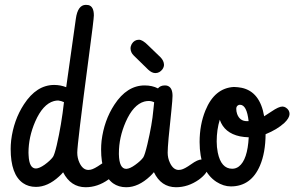

<svg xmlns="http://www.w3.org/2000/svg" viewBox="-20 -768 1211 790"><path d="M23.9 -155.3Q23.9 -171.9 25.9 -190.4Q36.1 -273.9 78.6 -338.9Q130.4 -418.5 203.1 -418.5Q228.5 -418.5 252.4 -409.2L292 -690.4Q299.8 -747.6 333 -748Q338.4 -748 343.8 -747.1Q366.2 -741.7 366.2 -704.6Q366.2 -689.5 345.2 -532.7Q297.9 -175.8 297.9 -140.1Q297.9 -117.7 307.1 -98.1Q320.8 -68.8 343.8 -68.8Q348.1 -68.8 353 -69.8Q367.7 -72.8 395.5 -92.3Q422.9 -111.8 439 -111.8Q445.8 -111.8 451.7 -106.9Q463.4 -97.2 463.4 -82Q461.4 -56.6 425.3 -28.8Q381.3 2.4 332 2.4Q271 2 239.7 -59.1Q232.4 -50.3 223.1 -42Q176.3 1 127.9 1Q97.2 1 74.7 -14.6Q23.9 -49.8 23.9 -155.3ZM197.8 -122.1Q204.1 -131.3 213.4 -170.4Q232.9 -254.9 243.2 -347.7Q231.9 -353 219.7 -354.5Q210.9 -354.5 201.7 -352.1Q156.2 -339.4 125 -268.1Q97.2 -204.1 97.2 -139.6Q97.2 -134.3 97.7 -128.9Q100.1 -74.7 127.9 -74.7Q142.1 -75.2 163.6 -90.3Q186.5 -106.9 197.8 -122.1Z M640.6 -532.2Q654.3 -518.1 654.8 -501.5Q654.8 -492.2 648.4 -482.9Q636.7 -467.3 619.1 -467.3Q605 -467.3 589.8 -481.4L530.3 -539.6Q517.6 -551.8 517.1 -568.4Q517.1 -578.1 522 -586.9Q532.7 -604.5 551.8 -604.5Q566.4 -604.5 588.4 -582.5Q635.7 -536.1 640.6 -532.2ZM396 -153.3Q396 -169.9 397.9 -188.5Q408.2 -272.5 450.7 -337.4Q502.4 -416.5 575.2 -416.5Q606.4 -416.5 629.9 -404.3Q639.6 -416 656.7 -416.5Q666.5 -416.5 668.9 -415Q689.9 -408.2 689.9 -373.5Q689.9 -359.4 685.1 -312.5Q669.9 -173.8 669.9 -140.1Q669.9 -117.7 679.2 -98.1Q692.9 -68.8 715.3 -68.8Q719.7 -68.8 724.6 -69.8Q739.3 -72.8 766.6 -92.3Q793.5 -111.8 809.6 -111.8Q815.9 -111.8 822.8 -107.4Q836.9 -97.7 836.9 -81.5Q835.4 -56.2 798.3 -28.8Q753.9 2.4 704.1 2.4Q642.6 2 613.3 -59.6Q606.4 -51.3 597.7 -43Q549.3 2.4 499.5 2.4Q468.3 2.4 445.3 -13.7Q396 -49.8 396 -153.3ZM610.8 -314Q610.8 -314 614.3 -347.2Q603.5 -352.5 591.8 -352.5Q583 -352.5 573.7 -350.1Q528.3 -337.4 497.1 -266.1Q469.2 -202.1 469.2 -137.7Q469.2 -135.3 469.2 -132.8Q470.7 -73.2 499.5 -73.2Q514.6 -73.7 536.6 -89.8Q559.1 -106 569.3 -120.1Q575.7 -129.4 586.4 -174.3Q606 -257.8 610.8 -314Z M942.4 -410.2Q959.5 -409.7 974.6 -406.7Q1049.8 -390.6 1066.9 -289.6Q1076.2 -294.9 1097.7 -309.6Q1127 -329.6 1142.1 -329.6Q1149.4 -329.6 1156.2 -325.2Q1171.4 -315.4 1171.4 -298.8Q1170.9 -282.2 1149.9 -262.2Q1120.1 -234.9 1072.8 -215.8Q1072.3 -139.6 1049.8 -86.9Q1013.2 -1 929.7 -1Q899.9 -1 870.1 -20Q801.3 -65.4 801.3 -183.6Q801.3 -254.9 825.2 -313.5Q862.8 -405.8 942.4 -410.2ZM1003.4 -203.1Q984.4 -203.6 967.3 -207Q902.8 -220.7 884.3 -275.4Q871.6 -234.4 871.6 -186Q871.6 -162.6 876 -140.6Q889.6 -73.7 935.5 -73.7Q950.7 -73.7 962.9 -83Q998.5 -110.4 1003.4 -203.1ZM996.1 -269.5Q996.1 -269.5 1002.9 -269.5Q995.6 -336.4 967.8 -336.9Q965.3 -336.9 962.9 -336.4Q952.1 -332.5 952.1 -320.3Q952.1 -309.6 955.6 -299.3Q966.3 -269.5 996.1 -269.5Z"/></svg>

Font: Vibur
Style: Medium
Weight: 400
Version: Version 1.004